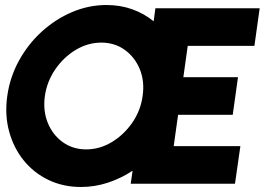

<svg xmlns="http://www.w3.org/2000/svg" viewBox="-20 -733 1078 766"><path d="M303 13Q232 13 173.2 -15.2Q114.5 -43.5 74.2 -93.5Q34 -143.5 16.2 -209.2Q-1.5 -275 9 -350Q19.5 -425 55.5 -490.8Q91.5 -556.5 146.2 -606.5Q201 -656.5 267.5 -684.8Q334 -713 405 -713Q460 -713 507.5 -696Q555 -679 593 -648L600 -700H1016L995 -550H729L711.5 -425H929.5L908.5 -275H690.5L673 -150H939L917.5 0H501.5L509 -52Q463 -21.5 410.5 -4.2Q358 13 303 13ZM324 -137Q377.5 -137 425.8 -166Q474 -195 507.5 -243.2Q541 -291.5 549 -350Q557.5 -408.5 537.8 -456.8Q518 -505 477.8 -534Q437.5 -563 384 -563Q330.5 -563 282.2 -534Q234 -505 200.8 -456.8Q167.5 -408.5 159 -350Q151 -291.5 170.5 -243.2Q190 -195 230.2 -166Q270.5 -137 324 -137Z"/></svg>

Font: Urbanist Black
Style: Italic
Weight: 900
Italic angle: -8°
Designer: Corey Hu
Foundry: Corey Hu
Version: Version 1.330; ttfautohint (v1.8.4.7-5d5b)